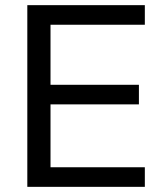

<svg xmlns="http://www.w3.org/2000/svg" viewBox="-20 -725 630 745"><path d="M86 0V-705H542V-629H176V-396H519V-320H176V-76H542V0Z"/></svg>

Font: Mulish Medium
Style: Regular
Weight: 500
Designer: Vernon Adams
Foundry: Vernon Adams
Version: Version 3.603; ttfautohint (v1.8.3)